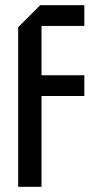

<svg xmlns="http://www.w3.org/2000/svg" viewBox="-20 -720 365 740"><path d="M50 0V-615L135 -700H305V-620H140V-430H305V-350H140V0Z"/></svg>

Font: Tektur SemiCondensed
Style: Regular
Weight: 400
Width: 4
Designer: Adam Jagosz
Foundry: Adam Jagosz
Version: Version 1.005;gftools[0.9.30]